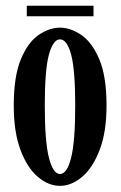

<svg xmlns="http://www.w3.org/2000/svg" viewBox="-20 -624 412 656"><path d="M185 11Q145.5 11 109.2 -19.8Q73 -50.5 50 -111.8Q27 -173 27 -263.5Q27 -362.5 51 -420.8Q75 -479 111.5 -504.2Q148 -529.5 185 -529.5Q221.5 -529.5 258.2 -504.2Q295 -479 319.5 -420.8Q344 -362.5 344 -263.5Q344 -173 320.5 -111.8Q297 -50.5 260.5 -19.8Q224 11 185 11ZM185 -29.5Q209 -29.5 223 -85Q237 -140.5 237 -263.5Q237 -385.5 223 -437.5Q209 -489.5 185 -489.5Q161.5 -489.5 147.2 -437.5Q133 -385.5 133 -263.5Q133 -140.5 147.2 -85Q161.5 -29.5 185 -29.5ZM71.5 -568.5V-604.5H299.5V-568.5Z"/></svg>

Font: Imbue 10pt SemiBold
Style: Regular
Weight: 600
Designer: Tyler Finck
Foundry: Etcetera Type Company
Version: Version 1.102; ttfautohint (v1.8.3)